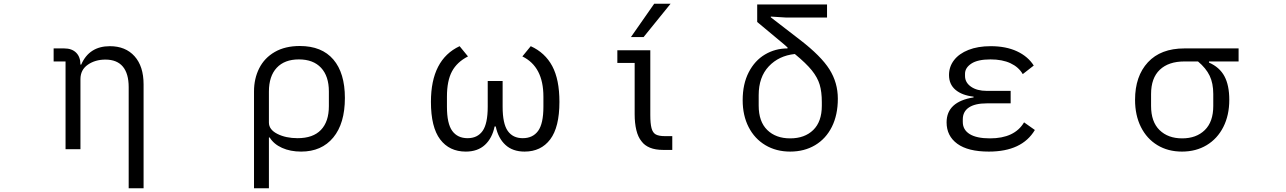

<svg xmlns="http://www.w3.org/2000/svg" viewBox="-20 -801 6904 1031"><path d="M671 -333Q671 -406 639.5 -443.5Q608 -481 546 -481Q491 -481 451.5 -453.5Q412 -426 412 -376V0H332V-471H268V-541H325Q366 -541 389 -518Q412 -495 412 -454H416Q459 -553 570 -553Q654 -553 702.5 -499Q751 -445 751 -348V210H671Z M1344 -310Q1344 -379 1372 -434.5Q1400 -490 1455.5 -522Q1511 -554 1590 -554Q1708 -554 1770 -481.5Q1832 -409 1832 -275Q1832 -138 1769.5 -62.5Q1707 13 1597 13Q1539 13 1494.5 -7Q1450 -27 1428 -63H1424V210H1344ZM1746 -231V-310Q1746 -392 1704 -437Q1662 -482 1585 -482Q1508 -482 1466 -437Q1424 -392 1424 -309V-143Q1424 -105 1469.5 -82Q1515 -59 1578 -59Q1661 -59 1703.5 -103.5Q1746 -148 1746 -231Z M2294 -254Q2294 -481 2448 -553L2493 -498Q2434 -468 2407 -417.5Q2380 -367 2380 -282V-228Q2380 -137 2408.5 -98Q2437 -59 2491 -59Q2544 -59 2571.5 -98Q2599 -137 2599 -228V-366H2679V-228Q2679 -137 2706.5 -98Q2734 -59 2787 -59Q2841 -59 2869.5 -98Q2898 -137 2898 -228V-282Q2898 -443 2785 -498L2830 -553Q2907 -518 2945.5 -446Q2984 -374 2984 -254Q2984 -118 2934.5 -52.5Q2885 13 2797 13Q2733 13 2694 -23Q2655 -59 2642 -122H2636Q2623 -59 2584 -23Q2545 13 2481 13Q2393 13 2343.5 -52.5Q2294 -118 2294 -254Z M3493 -781H3581L3436 -602H3368ZM3541 4Q3499 4 3470 -8Q3441 -20 3425 -42Q3406 -65 3397 -102.5Q3388 -140 3388 -188V-463H3295V-531H3472V-183Q3472 -138 3478.5 -113Q3485 -88 3501.5 -79Q3518 -70 3551 -70H3590V4Z M3968 -263Q3968 -350 4000.5 -413Q4033 -476 4088 -508.5Q4143 -541 4209 -541V-546L4190 -563L4046 -683V-777H4421V-707H4198L4119 -712V-708L4276 -587Q4389 -500 4434 -428.5Q4479 -357 4479 -271Q4479 -184 4447 -120Q4415 -56 4357 -21.5Q4299 13 4223 13Q4148 13 4090 -21.5Q4032 -56 4000 -118.5Q3968 -181 3968 -263ZM4393 -233V-253Q4393 -308 4381.5 -346.5Q4370 -385 4339.5 -423Q4309 -461 4248 -511Q4162 -502 4108 -444.5Q4054 -387 4054 -290V-234Q4054 -148 4100 -103Q4146 -58 4223 -58Q4301 -58 4347 -103Q4393 -148 4393 -233Z M5063 -144Q5063 -255 5208 -278V-282Q5146 -289 5111 -318.5Q5076 -348 5076 -398Q5076 -443 5103 -478Q5130 -513 5180.5 -533Q5231 -553 5300 -553Q5382 -553 5441 -525.5Q5500 -498 5531 -449L5472 -403Q5450 -441 5406 -461.5Q5362 -482 5299 -482Q5230 -482 5196 -459.5Q5162 -437 5162 -405V-393Q5162 -358 5194 -335.5Q5226 -313 5279 -313H5407V-246H5279Q5216 -246 5183 -224Q5150 -202 5150 -160V-146Q5150 -104 5187 -81Q5224 -58 5296 -58Q5428 -58 5479 -144L5537 -103Q5468 13 5290 13Q5178 13 5120.5 -29Q5063 -71 5063 -144Z M6075 -265Q6075 -392 6144 -466.5Q6213 -541 6340 -541H6631V-471H6472V-465Q6529 -440 6555 -391.5Q6581 -343 6581 -265Q6581 -182 6549 -119Q6517 -56 6459.5 -21.5Q6402 13 6327 13Q6252 13 6195 -21.5Q6138 -56 6106.5 -119Q6075 -182 6075 -265ZM6495 -232V-296Q6495 -354 6475.5 -394.5Q6456 -435 6413 -471H6340Q6255 -471 6208 -426.5Q6161 -382 6161 -296V-232Q6161 -147 6206.5 -102.5Q6252 -58 6328 -58Q6404 -58 6449.5 -102.5Q6495 -147 6495 -232Z"/></svg>

Font: PlemolJP
Style: Regular
Weight: 400
Monospace: yes
Version: v2.0.4; ttfautohint (v1.8.4.7-5d5b-dirty) -l 6 -r 45 -G 200 